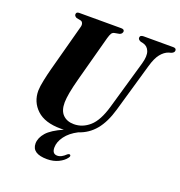

<svg xmlns="http://www.w3.org/2000/svg" viewBox="-159 -834 1115 1187"><g transform="rotate(20 399.0 -241.0)"><path d="M539.5 -220.5 631.5 -539.5Q646.5 -592.5 635.2 -622Q624 -651.5 594.5 -659L578 -662.5Q559.5 -670 559.5 -682.5Q559.5 -700 583.5 -700H778Q798 -700 798 -684.5Q798 -670 777.5 -662.5L762.5 -658.5Q735 -649 712.5 -621Q690 -593 674 -536.5L582 -217.5Q556.5 -129 513.5 -77Q470.5 -25 406 -4Q354.5 22.5 327 60Q299.5 97.5 299.5 134.5Q299.5 176 333 176Q347.5 176 361.5 168.2Q375.5 160.5 387 149Q397.5 140 405 142.5Q409 144.5 409.8 149.8Q410.5 155 404 163.5Q388 186 355.2 202Q322.5 218 281 218Q181.5 218 181.5 150.5Q182 113 212.5 78.2Q243 43.5 317 11Q306.5 11.5 296 11.5Q191.5 11.5 138.5 -38.2Q85.5 -88 86 -163Q86.5 -189.5 95.8 -233.5Q105 -277.5 114.5 -312.5L197 -619.5Q201.5 -634 197.8 -645Q194 -656 184.5 -659L154.5 -665Q139.5 -673 140 -684Q140 -700 160 -700H436Q456.5 -700 456.5 -685Q456 -679 451.8 -672.8Q447.5 -666.5 438 -663.5L405.5 -657.5Q393.5 -654.5 387.5 -644.8Q381.5 -635 375 -612.5L294.5 -314Q278.5 -254 271.5 -215.2Q264.5 -176.5 264 -150Q263.5 -95.5 290.5 -68.8Q317.5 -42 363 -42Q419.5 -42 465.5 -82.5Q511.5 -123 539.5 -220.5Z"/></g></svg>

Font: Fraunces 72pt
Style: Bold Italic
Weight: 700
Italic angle: -16°
Version: Version 1.000;[b76b70a41]